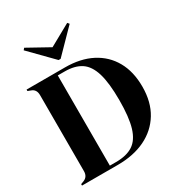

<svg xmlns="http://www.w3.org/2000/svg" viewBox="-205 -1013 1057 1143"><g transform="rotate(-30 324.0 -441.5)"><path d="M22 0V-10L43 -18Q75 -31 75 -69V-591Q75 -631 43 -642L22 -650V-660H286Q392 -660 468.5 -620.5Q545 -581 586.5 -507.5Q628 -434 628 -331Q628 -226 583 -152Q538 -78 457.5 -39Q377 0 268 0ZM225 -20H268Q340 -20 384 -48.5Q428 -77 448.5 -144.5Q469 -212 469 -330Q469 -448 448.5 -515.5Q428 -583 385 -611.5Q342 -640 272 -640H225ZM275 -717 124 -871 134 -883 282 -801 430 -883 440 -871 289 -717Z"/></g></svg>

Font: DM Serif Display
Style: Regular
Weight: 400
Designer: Colophon Foundry, Frank Grießhammer
Foundry: Colophon Foundry
Version: Version 5.200; ttfautohint (v1.8.3)